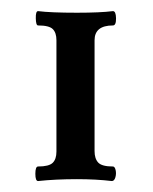

<svg xmlns="http://www.w3.org/2000/svg" viewBox="-20 -608 276 347"><path d="M48.8 -280.8Q43.9 -280.8 43.9 -293.9Q43.9 -307.1 48.8 -307.1Q68.4 -307.1 75.2 -313.7Q82 -320.3 82 -334V-535.2Q82 -548.8 75.4 -555.4Q68.8 -562 48.8 -562Q44.9 -562 44.7 -575Q44.4 -587.9 48.8 -587.9Q71.8 -585 119.1 -585Q161.1 -585 184.1 -587.9Q189.5 -587.9 189.7 -575Q189.9 -562 184.1 -562Q150.9 -562 150.9 -535.2V-335Q150.9 -321.3 157.5 -314.2Q164.1 -307.1 184.1 -307.1Q187.5 -307.1 189 -300.5Q190.4 -293.9 188.5 -287.4Q186.5 -280.8 182.1 -280.8Q153.8 -284.2 119.1 -284.2Q80.6 -284.2 48.8 -280.8Z"/></svg>

Font: Junicode SmCond Medium
Style: Regular
Weight: 500
Width: 4
Designer: Peter S. Baker
Version: Version 2.206